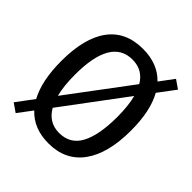

<svg xmlns="http://www.w3.org/2000/svg" viewBox="-187 -818 974 974"><g transform="rotate(45 300.0 -331.0)"><path d="M549.8 -332.5Q549.8 -168 485.1 -79.1Q420.4 9.8 299.3 9.8Q192.9 9.8 130.4 -57.6L73.2 18.6L27.3 -13.2L96.2 -105.5Q49.8 -190.4 49.8 -332.5Q49.8 -497.1 113.3 -583Q176.8 -668.9 300.3 -668.9Q406.2 -668.9 468.8 -603.5L525.4 -679.7L571.3 -647.9L502.9 -556.6Q549.8 -473.6 549.8 -332.5ZM451.7 -332.5Q451.7 -412.6 437 -468.3L187 -133.3Q225.6 -65.9 299.8 -65.9Q379.4 -65.9 415.5 -134.3Q451.7 -202.6 451.7 -332.5ZM147.9 -332.5Q147.9 -251.5 162.6 -194.8L412.6 -528.8Q375 -592.8 300.3 -592.8Q147.9 -592.8 147.9 -332.5Z"/></g></svg>

Font: Cousine
Style: Regular
Weight: 400
Monospace: yes
Designer: Steve Matteson
Foundry: Monotype Imaging Inc.
Version: Version 1.21